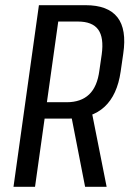

<svg xmlns="http://www.w3.org/2000/svg" viewBox="-20 -720 505 740"><path d="M130 -700H310Q396 -700 432.5 -653.5Q469 -607 455 -513L445 -444Q432 -354 383 -308.5Q334 -263 248 -263H148L157 -326H237Q292 -326 323.5 -356Q355 -386 363 -448L372 -510Q381 -575 358.5 -606Q336 -637 280 -637H186L208 -662L115 0H32ZM253 -282H335L391 0H308Z"/></svg>

Font: Pathway Extreme Condensed
Style: Italic
Weight: 400
Width: 3
Italic angle: -8°
Version: Version 1.001;gftools[0.9.26]